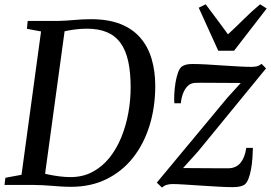

<svg xmlns="http://www.w3.org/2000/svg" viewBox="-28 -838 1228 870"><path d="M97.5 -743H232.5Q270.5 -744 308.8 -747.5Q347 -751 384 -751Q463 -751 518.2 -729Q573.5 -707 608.2 -666.5Q643 -626 659.2 -570.5Q675.5 -515 675.5 -449Q675.5 -353.5 650 -270.2Q624.5 -187 575.5 -124.5Q526.5 -62 455.5 -26.8Q384.5 8.5 294 8.5Q270 8.5 248.5 7Q227 5.5 206.5 4Q186 2.5 165.5 1.2Q145 0 123 0H-7.5L-3.5 -32.5L69.5 -46L158 -695.5L94 -707.5ZM172 -19 154.5 -56Q170.5 -51.5 193.5 -46.8Q216.5 -42 242 -38.8Q267.5 -35.5 291 -35.5Q347 -35.5 391.2 -59Q435.5 -82.5 468 -123.2Q500.5 -164 521.8 -216.2Q543 -268.5 553.5 -326.2Q564 -384 564 -441.5Q564 -510 553 -560.2Q542 -610.5 518.2 -643.2Q494.5 -676 456.8 -692Q419 -708 365.5 -708Q343 -708 320.8 -705.5Q298.5 -703 280 -699.5Q261.5 -696 250 -693L268.5 -724ZM1063 -462Q1051 -462 1028.8 -462.2Q1006.5 -462.5 980 -462.5Q953.5 -462.5 928 -462.8Q902.5 -463 883.2 -463Q864 -463 856.5 -462.5Q835.5 -461.5 822 -447.8Q808.5 -434 801 -413.5Q793.5 -393 791.5 -370H762Q760.5 -386.5 761.8 -411.8Q763 -437 767.2 -463.2Q771.5 -489.5 779 -510Q786.5 -530.5 797.5 -537.5Q803.5 -541.5 814.2 -544.8Q825 -548 843.5 -548Q871 -548 907.8 -546Q944.5 -544 983 -541.2Q1021.5 -538.5 1055.5 -536.8Q1089.5 -535 1111 -535Q1125 -535 1135.8 -537.5Q1146.5 -540 1157 -549L1177.5 -528L870 -152.5L801.5 -76.5Q821.5 -76.5 851 -76.2Q880.5 -76 911.8 -75.8Q943 -75.5 969 -75.5Q995 -75.5 1008 -75.5Q1043 -76.5 1062.5 -101Q1082 -125.5 1088 -168H1118Q1117.5 -147 1115.8 -121.2Q1114 -95.5 1109.5 -71Q1105 -46.5 1097.8 -27.8Q1090.5 -9 1079.5 -1Q1073 3.5 1060.2 6.8Q1047.5 10 1028 10Q999.5 10 961 7.8Q922.5 5.5 882.8 3Q843 0.5 808.8 -1.8Q774.5 -4 753.5 -4Q739.5 -4 727.8 -0.5Q716 3 706 12L682.5 -10.5L1002.5 -395.5ZM961 -608 872.5 -803 904 -818.5Q928 -787 953.2 -752.8Q978.5 -718.5 1005 -682.5Q1041.5 -716 1075.5 -750Q1109.5 -784 1150.5 -818.5L1180.5 -799.5L1032.5 -608Z"/></svg>

Font: Merriweather 60pt
Style: Italic
Weight: 400
Italic angle: -7.8°
Version: Version 2.101